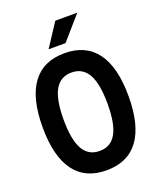

<svg xmlns="http://www.w3.org/2000/svg" viewBox="-186 -1157 1072 1289"><g transform="rotate(-20 350.0 -513.0)"><path d="M350 18Q198 18 120.5 -87.5Q43 -193 43 -400Q43 -607 120.5 -712.5Q198 -818 350 -818Q502 -818 579.5 -712.5Q657 -607 657 -400Q657 -193 579.5 -87.5Q502 18 350 18ZM350 -120Q430 -120 468.5 -188.5Q507 -257 507 -400Q507 -543 468.5 -611.5Q430 -680 350 -680Q270 -680 231.5 -611.5Q193 -543 193 -400Q193 -257 231.5 -188.5Q270 -120 350 -120ZM260 -879 368 -1044H525L381 -879Z"/></g></svg>

Font: Martian Mono SemiBold
Style: Regular
Weight: 600
Monospace: yes
Designer: Roman Shamin
Foundry: Evil Martians
Version: Version 1.000; ttfautohint (v1.8.4.7-5d5b)